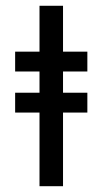

<svg xmlns="http://www.w3.org/2000/svg" viewBox="-20 -642 353 662"><path d="M32.2 -322.3H116.2V-395.5H32.2V-463.9H116.2V-622.1H197.3V-463.9H281.2V-395.5H197.3V-322.3H281.2V-253.9H197.3V0H116.2V-253.9H32.2Z"/></svg>

Font: BF_TEXT
Style: Regular
Weight: 400
Foundry: EA DICE
Version: Version 1.404